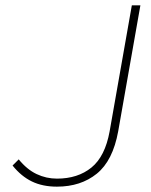

<svg xmlns="http://www.w3.org/2000/svg" viewBox="-20 -688 566 718"><path d="M193 10Q139 10 99 -9.5Q59 -29 27 -69L50 -92Q81 -54 117 -37Q153 -20 193 -20Q271 -20 322 -61.5Q373 -103 390 -197L473 -668H505L422 -197Q402 -87 342 -38.5Q282 10 193 10Z"/></svg>

Font: Gantari Thin
Style: Italic
Weight: 100
Italic angle: -10°
Designer: Anugrah Pasau
Foundry: Lafontype
Version: Version 1.000; ttfautohint (v1.8.4.7-5d5b)